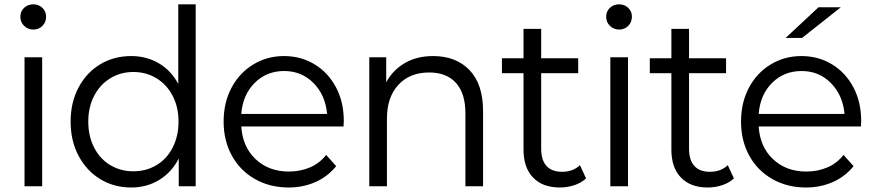

<svg xmlns="http://www.w3.org/2000/svg" viewBox="-20 -844 3958 870"><path d="M72.2 -767.8Q72.2 -792.2 88.9 -808.3Q105.6 -824.4 131.1 -824.4Q155.6 -824.4 172.2 -808.3Q188.9 -792.2 188.9 -768.9Q188.9 -743.3 172.2 -726.7Q155.6 -710 131.1 -710Q106.7 -710 89.4 -726.7Q72.2 -743.3 72.2 -767.8ZM171.1 -584.4V0H91.1V-584.4Z M866.7 0H790V-125.6Q757.8 -63.3 701.7 -28.9Q645.6 5.6 574.4 5.6Q496.7 5.6 434.4 -32.2Q372.2 -70 336.1 -137.8Q300 -205.6 300 -293.3Q300 -380 336.1 -447.8Q372.2 -515.6 434.4 -552.8Q496.7 -590 574.4 -590Q644.4 -590 700.6 -556.7Q756.7 -523.3 787.8 -463.3V-824.4H866.7ZM788.9 -293.3Q788.9 -358.9 762.2 -410Q735.6 -461.1 688.9 -489.4Q642.2 -517.8 584.4 -517.8Q526.7 -517.8 480 -489.4Q433.3 -461.1 406.7 -410Q380 -358.9 380 -293.3Q380 -226.7 406.7 -175Q433.3 -123.3 480 -95.6Q526.7 -67.8 584.4 -67.8Q642.2 -67.8 688.9 -95.6Q735.6 -123.3 762.2 -175Q788.9 -226.7 788.9 -293.3Z M1536.7 -271.1H1073.3Q1078.9 -178.9 1138.3 -122.8Q1197.8 -66.7 1288.9 -66.7Q1341.1 -66.7 1385 -85.6Q1428.9 -104.4 1457.8 -142.2L1503.3 -91.1Q1464.4 -43.3 1408.9 -18.9Q1353.3 5.6 1287.8 5.6Q1202.2 5.6 1135 -32.8Q1067.8 -71.1 1030.6 -138.9Q993.3 -206.7 993.3 -293.3Q993.3 -378.9 1028.9 -446.1Q1064.4 -513.3 1127.2 -551.7Q1190 -590 1266.7 -590Q1343.3 -590 1405 -552.8Q1466.7 -515.6 1502.2 -448.9Q1537.8 -382.2 1537.8 -295.6ZM1073.3 -327.8H1462.2Q1454.4 -413.3 1400.6 -467.8Q1346.7 -522.2 1267.8 -522.2Q1187.8 -522.2 1133.9 -468.3Q1080 -414.4 1073.3 -327.8Z M2168.9 -340V0H2088.9V-330Q2088.9 -421.1 2046.1 -468.3Q2003.3 -515.6 1924.4 -515.6Q1836.7 -515.6 1785 -459.4Q1733.3 -403.3 1733.3 -306.7V0H1653.3V-584.4H1730V-471.1Q1760 -526.7 1814.4 -558.3Q1868.9 -590 1942.2 -590Q2046.7 -590 2107.8 -526.1Q2168.9 -462.2 2168.9 -340Z M2516.7 5.6Q2438.9 5.6 2395.6 -39.4Q2352.2 -84.4 2352.2 -165.6V-512.2H2254.4V-580H2352.2V-713.3H2432.2V-580H2600V-512.2H2432.2V-170Q2432.2 -118.9 2456.1 -92.2Q2480 -65.6 2526.7 -65.6Q2576.7 -65.6 2607.8 -95.6L2635.6 -35.6Q2614.4 -15.6 2582.8 -5Q2551.1 5.6 2516.7 5.6Z M2726.7 -767.8Q2726.7 -792.2 2743.3 -808.3Q2760 -824.4 2785.6 -824.4Q2810 -824.4 2826.7 -808.3Q2843.3 -792.2 2843.3 -768.9Q2843.3 -743.3 2826.7 -726.7Q2810 -710 2785.6 -710Q2761.1 -710 2743.9 -726.7Q2726.7 -743.3 2726.7 -767.8ZM2825.6 -584.4V0H2745.6V-584.4Z M3186.7 5.6Q3108.9 5.6 3065.6 -39.4Q3022.2 -84.4 3022.2 -165.6V-512.2H2924.4V-580H3022.2V-713.3H3102.2V-580H3270V-512.2H3102.2V-170Q3102.2 -118.9 3126.1 -92.2Q3150 -65.6 3196.7 -65.6Q3246.7 -65.6 3277.8 -95.6L3305.6 -35.6Q3284.4 -15.6 3252.8 -5Q3221.1 5.6 3186.7 5.6Z M3540 -672.2 3688.9 -811.1H3790L3614.4 -672.2ZM3881.1 -271.1H3417.8Q3423.3 -178.9 3482.8 -122.8Q3542.2 -66.7 3633.3 -66.7Q3685.6 -66.7 3729.4 -85.6Q3773.3 -104.4 3802.2 -142.2L3847.8 -91.1Q3808.9 -43.3 3753.3 -18.9Q3697.8 5.6 3632.2 5.6Q3546.7 5.6 3479.4 -32.8Q3412.2 -71.1 3375 -138.9Q3337.8 -206.7 3337.8 -293.3Q3337.8 -378.9 3373.3 -446.1Q3408.9 -513.3 3471.7 -551.7Q3534.4 -590 3611.1 -590Q3687.8 -590 3749.4 -552.8Q3811.1 -515.6 3846.7 -448.9Q3882.2 -382.2 3882.2 -295.6ZM3417.8 -327.8H3806.7Q3798.9 -413.3 3745 -467.8Q3691.1 -522.2 3612.2 -522.2Q3532.2 -522.2 3478.3 -468.3Q3424.4 -414.4 3417.8 -327.8Z"/></svg>

Font: Paperlogy 4 Regular
Style: Regular
Weight: 400
Designer: redesigned by Lee Juim, glyphs from Gmarket Sans & Montserrat
Foundry: PT&
Version: Version 1.001